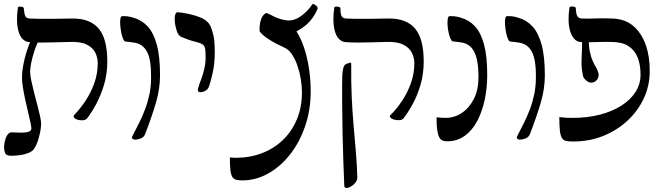

<svg xmlns="http://www.w3.org/2000/svg" viewBox="-37 -683 3253 943"><path d="M391 -102Q385 -94 371.5 -92.5Q358 -91 345.5 -94.5Q333 -98 327 -105Q321 -112 330 -121Q357 -149 383 -188Q409 -227 426 -274Q443 -321 443 -372Q443 -400 431 -424.5Q419 -449 389 -464Q359 -479 306 -477Q263 -476 228.5 -475Q194 -474 165 -474Q136 -474 109 -476Q88 -477 74 -491.5Q60 -506 53.5 -530.5Q47 -555 46.5 -585Q46 -615 51 -646Q52 -650 59 -650.5Q66 -651 73 -649Q80 -647 80 -641Q82 -616 87 -604.5Q92 -593 108 -592Q132 -591 157 -590.5Q182 -590 219 -590.5Q256 -591 314 -592Q361 -593 394.5 -580Q428 -567 449 -541Q470 -515 480 -475Q490 -435 490 -381Q490 -320 474 -267Q458 -214 435.5 -172Q413 -130 391 -102ZM19 82Q-6 82 -11.5 69.5Q-17 57 -17 36Q-17 31 -15 19.5Q-13 8 -9 -4Q-5 -16 2.5 -24.5Q10 -33 20 -33Q33 -33 49.5 -32Q66 -31 81.5 -32Q97 -33 107 -37.5Q117 -42 117 -52Q117 -60 112.5 -81.5Q108 -103 101 -132Q94 -161 87 -193Q80 -225 75.5 -254Q71 -283 71 -305Q71 -329 77 -362Q83 -395 94 -430.5Q105 -466 120 -496L159 -497Q142 -464 131.5 -431.5Q121 -399 116 -373Q111 -347 111 -331Q111 -314 116.5 -287.5Q122 -261 130 -230Q138 -199 146 -168.5Q154 -138 159.5 -113.5Q165 -89 165 -75Q165 -59 160.5 -35.5Q156 -12 148 11.5Q140 35 128 51Q119 62 101 69Q83 76 61 79Q39 82 19 82Z M626 3Q621 3 614.5 -1Q608 -5 614 -16Q631 -48 647 -80.5Q663 -113 676 -147.5Q689 -182 697 -220.5Q705 -259 705 -303Q706 -391 684.5 -430Q663 -469 619 -474Q609 -476 599 -477Q589 -478 578 -479Q573 -480 567.5 -492.5Q562 -505 558.5 -523.5Q555 -542 553.5 -560.5Q552 -579 554.5 -591.5Q557 -604 564 -604Q575 -604 587 -603Q599 -602 619 -596Q660 -584 688.5 -553Q717 -522 733 -464Q749 -406 749 -313Q749 -246 728.5 -177Q708 -108 676 -25Q670 -9 654 -3Q638 3 626 3Z M947 -230Q941 -230 937.5 -233Q934 -236 935 -246Q941 -268 951 -293.5Q961 -319 968 -352Q975 -385 972 -429Q972 -456 958.5 -464.5Q945 -473 919 -479Q893 -485 855 -501Q845 -505 838 -516Q831 -527 825 -554Q823 -562 822 -571Q821 -580 821 -589.5Q821 -599 822.5 -606.5Q824 -614 827 -618.5Q830 -623 835 -623Q861 -621 890.5 -614.5Q920 -608 945.5 -598Q971 -588 984 -573Q993 -565 1000 -546.5Q1007 -528 1012 -505Q1017 -482 1017 -458Q1020 -394 1012 -348.5Q1004 -303 990 -260Q984 -243 971 -236.5Q958 -230 947 -230Z M1153 203Q1134 203 1122 199.5Q1110 196 1103.5 185Q1097 174 1094.5 151Q1092 128 1092 90Q1101 91 1107 91.5Q1113 92 1122 92Q1190 92 1249 69.5Q1308 47 1352 5Q1396 -37 1421 -96.5Q1446 -156 1446 -230Q1446 -260 1440.5 -294Q1435 -328 1424 -360Q1413 -392 1397 -416Q1381 -440 1360 -449Q1314 -470 1283 -490Q1252 -510 1238 -529Q1237 -559 1242.5 -579Q1248 -599 1257 -609Q1266 -619 1272 -619Q1284 -615 1298.5 -607Q1313 -599 1331 -592.5Q1349 -586 1370 -583Q1406 -579 1440.5 -603.5Q1475 -628 1497 -662Q1499 -665 1506.5 -661.5Q1514 -658 1519.5 -651.5Q1525 -645 1522 -638Q1502 -592 1470.5 -564Q1439 -536 1398 -519L1381 -568Q1409 -549 1429 -512.5Q1449 -476 1462.5 -429.5Q1476 -383 1482.5 -332.5Q1489 -282 1489 -235Q1489 -144 1462 -64.5Q1435 15 1388 75Q1341 135 1280.5 169Q1220 203 1153 203Z M1945 -102Q1939 -94 1925.5 -93Q1912 -92 1899 -95.5Q1886 -99 1880 -106Q1874 -113 1884 -121Q1912 -149 1938 -188Q1964 -227 1981 -274Q1998 -321 1998 -372Q1998 -400 1985.5 -424.5Q1973 -449 1943 -464Q1913 -479 1860 -477Q1818 -476 1783.5 -475Q1749 -474 1720 -474Q1691 -474 1663 -476Q1642 -477 1628 -491.5Q1614 -506 1607.5 -530.5Q1601 -555 1600.5 -585Q1600 -615 1605 -646Q1606 -650 1613 -650.5Q1620 -651 1627.5 -649Q1635 -647 1635 -641Q1635 -616 1640.5 -604.5Q1646 -593 1662 -592Q1686 -591 1711 -590.5Q1736 -590 1773 -590.5Q1810 -591 1868 -592Q1915 -593 1948.5 -580Q1982 -567 2003 -541Q2024 -515 2034 -475Q2044 -435 2044 -381Q2044 -320 2028.5 -267Q2013 -214 1990 -172Q1967 -130 1945 -102ZM1666 240Q1660 240 1657.5 238Q1655 236 1654 231Q1652 180 1649.5 114.5Q1647 49 1645.5 -24Q1644 -97 1643.5 -171Q1643 -245 1644 -313Q1646 -339 1650 -352Q1654 -365 1664 -369L1683 -376L1688 -372Q1687 -280 1690.5 -206Q1694 -132 1699.5 -68Q1705 -4 1710.5 58.5Q1716 121 1718 189Q1718 202 1709 213.5Q1700 225 1687.5 232.5Q1675 240 1666 240Z M2227 -475 2186 -480Q2181 -481 2175.5 -493.5Q2170 -506 2166 -524.5Q2162 -543 2161 -561.5Q2160 -580 2162.5 -592Q2165 -604 2172 -604Q2183 -604 2195 -603Q2207 -602 2227 -596Q2268 -584 2296.5 -553Q2325 -522 2340.5 -464Q2356 -406 2356 -313Q2356 -251 2343.5 -192.5Q2331 -134 2306.5 -88Q2282 -42 2245 -15.5Q2208 11 2160 11Q2148 11 2138.5 8Q2129 5 2122 -6Q2115 -17 2111 -41Q2107 -65 2107 -107Q2117 -106 2126.5 -105Q2136 -104 2152 -104Q2195 -104 2231.5 -128.5Q2268 -153 2290.5 -197.5Q2313 -242 2313 -303Q2313 -362 2303.5 -398Q2294 -434 2275 -452.5Q2256 -471 2227 -475Z M2516 3Q2511 3 2504.5 -1Q2498 -5 2504 -16Q2521 -48 2537 -80.5Q2553 -113 2566 -147.5Q2579 -182 2587 -220.5Q2595 -259 2595 -303Q2596 -391 2574.5 -430Q2553 -469 2509 -474Q2499 -476 2489 -477Q2479 -478 2468 -479Q2463 -480 2457.5 -492.5Q2452 -505 2448.5 -523.5Q2445 -542 2443.5 -560.5Q2442 -579 2444.5 -591.5Q2447 -604 2454 -604Q2465 -604 2477 -603Q2489 -602 2509 -596Q2550 -584 2578.5 -553Q2607 -522 2623 -464Q2639 -406 2639 -313Q2639 -246 2618.5 -177Q2598 -108 2566 -25Q2560 -9 2544 -3Q2528 3 2516 3Z M2854 -505Q2854 -458 2860 -429.5Q2866 -401 2874 -383.5Q2882 -366 2890.5 -352Q2899 -338 2903 -320Q2905 -303 2894 -290Q2883 -277 2866 -277Q2859 -277 2850 -282Q2841 -287 2833.5 -296.5Q2826 -306 2825 -317Q2819 -348 2819 -371.5Q2819 -395 2820.5 -421Q2822 -447 2822 -483ZM2778 12Q2757 12 2744 9.5Q2731 7 2723.5 -4.5Q2716 -16 2713 -40.5Q2710 -65 2710 -108Q2724 -107 2735 -105.5Q2746 -104 2775 -104Q2849 -104 2910 -120Q2971 -136 3015.5 -164.5Q3060 -193 3084.5 -231.5Q3109 -270 3109 -316Q3109 -366 3094.5 -401.5Q3080 -437 3049 -457Q3018 -477 2966 -477Q2938 -478 2898 -476.5Q2858 -475 2819 -476Q2797 -477 2783.5 -492Q2770 -507 2763 -531Q2756 -555 2755.5 -585Q2755 -615 2760 -646Q2761 -650 2768.5 -651Q2776 -652 2783.5 -650Q2791 -648 2791 -642Q2792 -617 2797.5 -605.5Q2803 -594 2819 -592Q2855 -591 2891 -592.5Q2927 -594 2970 -592Q3034 -590 3074.5 -554.5Q3115 -519 3135 -461Q3155 -403 3154 -332Q3154 -263 3125.5 -201Q3097 -139 3045.5 -91Q2994 -43 2926 -15.5Q2858 12 2778 12Z"/></svg>

Font: Noto Rashi Hebrew
Style: Regular
Weight: 400
Version: Version 1.006